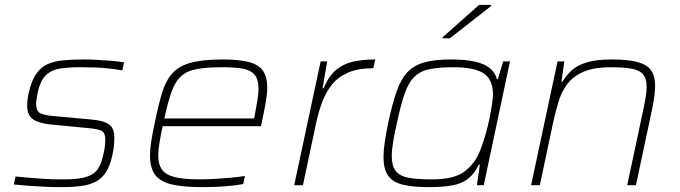

<svg xmlns="http://www.w3.org/2000/svg" viewBox="-20 -763 2803 791"><path d="M232 8Q202 8 167.5 6.5Q133 5 99 2.5Q65 0 37 -3L44 -36Q84 -32 109.5 -30Q135 -28 155 -26.5Q175 -25 195 -24.5Q215 -24 243 -24Q304 -24 336.5 -34.5Q369 -45 384 -68.5Q399 -92 407 -132Q411 -150 412.5 -163.5Q414 -177 414 -186Q414 -217 397.5 -224.5Q381 -232 346 -235L190 -250Q140 -255 116 -271.5Q92 -288 92 -327Q92 -339 93.5 -353Q95 -367 99 -383Q110 -431 129 -458.5Q148 -486 175.5 -498.5Q203 -511 240 -514.5Q277 -518 324 -518Q349 -518 378.5 -516.5Q408 -515 437.5 -512.5Q467 -510 491 -506L484 -473Q454 -478 427.5 -481Q401 -484 373 -485Q345 -486 310 -486Q265 -486 229.5 -481Q194 -476 170 -454Q146 -432 135 -380Q132 -366 130.5 -354.5Q129 -343 129 -334Q129 -305 146 -296.5Q163 -288 200 -285L352 -271Q388 -268 409.5 -260.5Q431 -253 441 -238Q451 -223 451 -196Q451 -180 449.5 -163.5Q448 -147 443 -124Q434 -82 418 -56Q402 -30 377 -16Q352 -2 316 3Q280 8 232 8Z M814 8Q734 8 686.5 -3.5Q639 -15 618.5 -43.5Q598 -72 598 -122Q598 -148 603 -180.5Q608 -213 617 -254Q632 -329 647.5 -380Q663 -431 690 -461Q717 -491 766 -504.5Q815 -518 897 -518Q967 -518 1007 -507Q1047 -496 1064 -470.5Q1081 -445 1081 -400Q1081 -389 1078.5 -367.5Q1076 -346 1070.5 -317.5Q1065 -289 1058 -256L1055 -243H650Q642 -205 637 -175Q632 -145 632 -122Q632 -85 648 -63.5Q664 -42 701.5 -33Q739 -24 803 -24Q832 -24 865.5 -26Q899 -28 931.5 -31Q964 -34 989 -38L982 -5Q963 -1 934.5 2Q906 5 875 6.5Q844 8 814 8ZM657 -275H1027L1031 -296Q1037 -330 1041 -353.5Q1045 -377 1045 -396Q1045 -436 1029 -455Q1013 -474 981 -480Q949 -486 898 -486Q832 -486 791 -478.5Q750 -471 726 -449Q702 -427 687 -385.5Q672 -344 657 -275Z M1192 0 1301 -510H1328L1309 -399H1313Q1334 -449 1364 -474.5Q1394 -500 1434.5 -509Q1475 -518 1526 -518L1518 -482Q1456 -482 1414.5 -464Q1373 -446 1348 -415Q1323 -384 1308 -344Q1293 -304 1283 -259L1228 0Z M1747 8Q1679 8 1638 -2.5Q1597 -13 1578.5 -40Q1560 -67 1560 -116Q1560 -143 1565 -177Q1570 -211 1579 -255Q1596 -335 1614 -386.5Q1632 -438 1659.5 -466.5Q1687 -495 1730 -506.5Q1773 -518 1838 -518Q1896 -518 1935 -509.5Q1974 -501 1997 -483Q2020 -465 2027 -437H2031L2053 -510H2081L1973 0H1945L1957 -85H1953Q1934 -46 1907.5 -26Q1881 -6 1842 1Q1803 8 1747 8ZM1754 -24Q1806 -24 1838.5 -32Q1871 -40 1893 -56Q1915 -72 1935 -99Q1949 -119 1960.5 -149Q1972 -179 1981.5 -213Q1991 -247 1997.5 -279.5Q2004 -312 2007.5 -337Q2011 -362 2011 -373Q2011 -435 1973 -460.5Q1935 -486 1848 -486Q1788 -486 1749.5 -478Q1711 -470 1687 -446.5Q1663 -423 1647 -377Q1631 -331 1615 -255Q1605 -212 1599.5 -178Q1594 -144 1594 -120Q1594 -80 1610 -59Q1626 -38 1661 -31Q1696 -24 1754 -24ZM1803 -605 1804 -610 1954 -743H2004L2003 -738L1833 -605Z M2168 0 2277 -510H2305L2293 -426H2297Q2312 -451 2334 -472Q2356 -493 2395.5 -505.5Q2435 -518 2500 -518Q2569 -518 2608 -507Q2647 -496 2663 -472.5Q2679 -449 2679 -410Q2679 -392 2676 -369Q2673 -346 2668 -320L2600 0H2564L2631 -315Q2637 -343 2640.5 -365.5Q2644 -388 2644 -404Q2644 -439 2629.5 -456.5Q2615 -474 2582.5 -480Q2550 -486 2497 -486Q2425 -486 2382 -466.5Q2339 -447 2315.5 -414.5Q2292 -382 2280.5 -342.5Q2269 -303 2260 -264L2204 0Z"/></svg>

Font: Saira SemiExpanded Thin
Style: Italic
Weight: 250
Width: 6
Italic angle: -12°
Designer: Hector Gatti with collaboration of the Omnibus-Type team
Foundry: Omnibus-Type
Version: Version 1.101